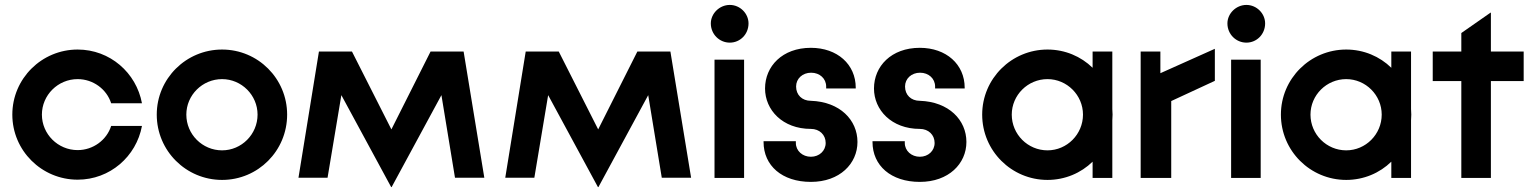

<svg xmlns="http://www.w3.org/2000/svg" viewBox="-20 -722 6225 779"><path d="M295 7C426 7 533 -87 556 -211H431C413 -154 358 -113 295 -113C215 -113 150 -178 150 -257C150 -336 215 -401 295 -401C358 -401 413 -360 431 -303H556C533 -427 426 -521 295 -521C149 -521 30 -403 30 -257C30 -111 149 7 295 7Z M881 8C1027 8 1145 -110 1145 -257C1145 -403 1027 -521 881 -521C735 -521 616 -403 616 -257C616 -110 735 8 881 8ZM881 -112C801 -112 736 -177 736 -257C736 -336 801 -401 881 -401C960 -401 1025 -336 1025 -257C1025 -177 960 -112 881 -112Z M1567 37H1569L1771 -336L1826 -1H1945L1861 -513H1727L1568 -197L1408 -513H1274L1191 -1H1309L1365 -336Z M2406 37H2408L2610 -336L2665 -1H2784L2700 -513H2566L2407 -197L2247 -513H2113L2030 -1H2148L2204 -336Z M2879 -480V0H2999V-480ZM2941 -549C2983 -549 3017 -583 3017 -627C3017 -667 2983 -702 2941 -702C2899 -702 2864 -667 2864 -627C2864 -583 2899 -549 2941 -549Z M3270 16C3387 16 3459 -58 3459 -146C3459 -235 3388 -309 3270 -313C3234 -313 3210 -337 3210 -371C3210 -403 3236 -427 3271 -427C3306 -427 3332 -403 3332 -371V-363H3452V-366C3452 -461 3377 -528 3270 -528C3154 -528 3084 -453 3084 -363C3084 -276 3155 -199 3270 -199C3305 -199 3330 -175 3330 -142C3330 -110 3304 -86 3270 -86C3236 -86 3209 -110 3209 -142V-149H3078V-146C3078 -50 3153 16 3270 16Z M3712 16C3829 16 3901 -58 3901 -146C3901 -235 3830 -309 3712 -313C3676 -313 3652 -337 3652 -371C3652 -403 3678 -427 3713 -427C3748 -427 3774 -403 3774 -371V-363H3894V-366C3894 -461 3819 -528 3712 -528C3596 -528 3526 -453 3526 -363C3526 -276 3597 -199 3712 -199C3747 -199 3772 -175 3772 -142C3772 -110 3746 -86 3712 -86C3678 -86 3651 -110 3651 -142V-149H3520V-146C3520 -50 3595 16 3712 16Z M4230 8C4301 8 4366 -20 4413 -66V0H4493V-234L4494 -257L4493 -280V-513H4413V-447C4366 -493 4301 -521 4230 -521C4084 -521 3965 -403 3965 -257C3965 -110 4084 8 4230 8ZM4230 -112C4150 -112 4085 -177 4085 -257C4085 -336 4150 -401 4230 -401C4309 -401 4374 -336 4374 -257C4374 -177 4309 -112 4230 -112Z M4608 0H4732V-312L4909 -394V-524L4688 -425V-513H4608Z M4975 -480V0H5095V-480ZM5037 -549C5079 -549 5113 -583 5113 -627C5113 -667 5079 -702 5037 -702C4995 -702 4960 -667 4960 -627C4960 -583 4995 -549 5037 -549Z M5442 8C5513 8 5578 -20 5625 -66V0H5705V-234L5706 -257L5705 -280V-513H5625V-447C5578 -493 5513 -521 5442 -521C5296 -521 5177 -403 5177 -257C5177 -110 5296 8 5442 8ZM5442 -112C5362 -112 5297 -177 5297 -257C5297 -336 5362 -401 5442 -401C5521 -401 5586 -336 5586 -257C5586 -177 5521 -112 5442 -112Z M5909 0H6029V-393H6162V-513H6029V-670L6028 -671L5909 -588V-513H5793V-393H5909Z"/></svg>

Font: Lineal
Style: Bold
Weight: 700
Designer: Created by Frank Adebiaye with contributions from Anton Moglia & Ariel Martín Pérez
Created by Frank ADEBIAYE with FontF
Foundry: Velvetyne Type Foundry
Version: Version 2.000;Glyphs 3.2 (3227)